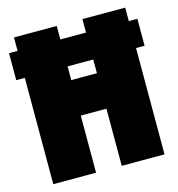

<svg xmlns="http://www.w3.org/2000/svg" viewBox="-103 -776 806 867"><g transform="rotate(-15 300.0 -343.0)"><path d="M40 0V-497H0V-623H40V-686H240V-623H360V-686H560V-623H600V-497H560V0H360V-267H240V0ZM240 -497V-433H360V-497Z"/></g></svg>

Font: Chivo Mono Medium Black
Style: Regular
Weight: 900
Monospace: yes
Version: Version 1.008